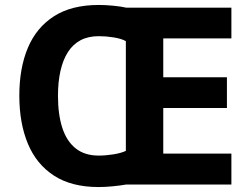

<svg xmlns="http://www.w3.org/2000/svg" viewBox="-20 -745 1013 775"><path d="M379 -725Q405 -725 436.5 -722Q468 -719 490 -714H914V-590H639V-433H896V-309H639V-125H914V0H488Q466 4 435 7Q404 10 378 10Q269 10 198 -36Q127 -82 92.5 -165Q58 -248 58 -359Q58 -470 92.5 -552Q127 -634 198 -679.5Q269 -725 379 -725ZM379 -599Q336 -599 305 -582.5Q274 -566 254 -534.5Q234 -503 224 -458.5Q214 -414 214 -358Q214 -283 231.5 -229Q249 -175 285.5 -146Q322 -117 378 -117Q407 -117 438 -122Q469 -127 488 -136V-579Q470 -589 439 -594Q408 -599 379 -599Z"/></svg>

Font: Noto Sans Thai
Style: Bold
Weight: 700
Designer: Monotype Design Team
Foundry: Monotype Imaging Inc.
Version: Version 2.001